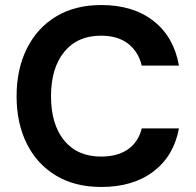

<svg xmlns="http://www.w3.org/2000/svg" viewBox="-20 -732 778 764"><path d="M383 12Q278 12 202.5 -33.5Q127 -79 86.5 -160.5Q46 -242 46 -349Q46 -456 86.5 -538Q127 -620 202.5 -666Q278 -712 383 -712Q510 -712 591 -648.5Q672 -585 692 -471H544Q531 -526 490 -558Q449 -590 382 -590Q288 -590 235.5 -525.5Q183 -461 183 -349Q183 -237 235.5 -173Q288 -109 382 -109Q449 -109 490 -138.5Q531 -168 544 -221H692Q672 -112 591 -50Q510 12 383 12Z"/></svg>

Font: DM Sans
Style: Bold
Weight: 700
Designer: Colophon Foundry, Jonny Pinhorn
Foundry: Colophon Foundry
Version: Version 4.004; ttfautohint (v1.8.4.7-5d5b)